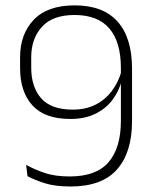

<svg xmlns="http://www.w3.org/2000/svg" viewBox="-20 -668 560 698"><path d="M251.5 -648.5Q355 -648.5 407.5 -589.5Q460 -530.5 460 -418.5V-228Q460 -113.5 405.2 -51.8Q350.5 10 236.5 10Q180 10 142.5 -2Q105 -14 80 -27.5L75 -68.5Q107 -51 144 -38.8Q181 -26.5 233.5 -26.5Q330 -26.5 374.8 -78.5Q419.5 -130.5 419.5 -229V-420.5Q419.5 -515.5 377.5 -564.5Q335.5 -613.5 251 -613.5Q171 -613.5 132.2 -570.2Q93.5 -527 93.5 -460V-422.5Q93.5 -352 129.5 -310.8Q165.5 -269.5 245 -269.5Q291 -269.5 326.2 -287Q361.5 -304.5 385.8 -336.2Q410 -368 422 -410L431.5 -377.5H423Q413.5 -338 389.5 -305.8Q365.5 -273.5 327 -254.5Q288.5 -235.5 235.5 -235.5Q143 -235.5 98 -284.8Q53 -334 53 -420.5V-460Q53 -544 102.8 -596.2Q152.5 -648.5 251.5 -648.5Z"/></svg>

Font: Anek Malayalam Medium ExtraLight
Style: Regular
Weight: 250
Version: Version 1.003